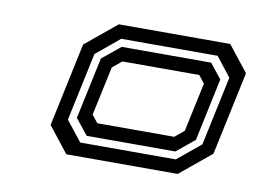

<svg xmlns="http://www.w3.org/2000/svg" viewBox="-49 -769 655 484"><g transform="rotate(10 278.5 -527.0)"><path d="M146.1 -354.5 94.3 -420.4 139.7 -634.2 219.7 -700.1H504.8L556.7 -634.2L511.2 -420.4L431.2 -354.5ZM175.6 -389.7H420L479.6 -438.7L517.3 -615.9L478.6 -665.2H231.9L172 -615.6L134.9 -441.2ZM188.7 -409.2 156.4 -449.5 190 -607.3 236.7 -645.4H465.5L495.6 -607.6L461.6 -447L415.6 -409.2ZM209.5 -445.1H406.3L430 -464.6L456.8 -590L441.5 -609.5H244.7L221 -590L194.1 -464.6Z"/></g></svg>

Font: Tourney Expanded SemiBold
Style: Italic
Weight: 600
Width: 7
Italic angle: -12°
Designer: Tyler Finck
Foundry: Etcetera Type Co
Version: Version 1.010; ttfautohint (v1.8.3)